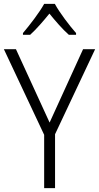

<svg xmlns="http://www.w3.org/2000/svg" viewBox="-20 -1060 509 987"><path d="M262 -1040H207C183 -996 132 -930 98 -890V-881H135C167 -910 204 -953 234 -990C265 -952 301 -910 334 -881H371V-890C339 -926 286 -995 262 -1040ZM235 -430 62 -807H0L207 -367V-93H263V-370L469 -807H407Z"/></svg>

Font: Noto Sans Kannada UI SemiCondensed Light
Style: Regular
Weight: 300
Width: 4
Designer: Jelle Bosma - Monotype Design Team
Foundry: Monotype Imaging Inc.
Version: Version 2.005